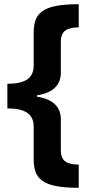

<svg xmlns="http://www.w3.org/2000/svg" viewBox="-20 -734 434 912"><path d="M354 158V48C302 47 269 35 269 -21V-167C269 -228 229 -264 155 -275V-281C229 -292 269 -328 269 -389V-535C269 -591 302 -603 354 -604V-714C183 -714 140 -674 140 -578V-423C140 -360 96 -336 15 -336V-219C96 -219 140 -195 140 -132V22C140 118 183 158 354 158Z"/></svg>

Font: Noto Sans Javanese
Style: Bold
Weight: 700
Designer: Monotype Design Team
Foundry: Monotype Imaging Inc.
Version: Version 2.005